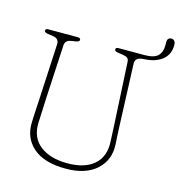

<svg xmlns="http://www.w3.org/2000/svg" viewBox="-121 -933 989 1055"><g transform="rotate(15 374.0 -405.5)"><path d="M543.5 -280.5 524.5 -639.5Q524 -654.5 515.8 -661.2Q507.5 -668 491.5 -670.5L459 -675.5Q441 -678.5 441 -688.5Q441 -700 456.5 -700H603.5Q658.5 -700 680 -721Q701.5 -742 701.5 -779.5V-799.5Q701.5 -826 725.5 -826Q735.5 -826 742 -818Q748.5 -810 748.5 -795Q748.5 -742.5 713.2 -713.2Q678 -684 622 -679L598.5 -677Q558 -673.5 559 -640L573 -280.5Q574 -256.5 575.2 -233.5Q576.5 -210.5 578 -185.5Q583 -96.5 521.8 -40.8Q460.5 15 347 15Q224.5 15 161.8 -39.5Q99 -94 102.5 -183.5Q103 -200 104.2 -225.5Q105.5 -251 107 -277Q108.5 -303 109.5 -321L125.5 -633.5Q127 -665 93.5 -670.5L59.5 -675.5Q41.5 -679 41.5 -688.5Q41.5 -700 57 -700H225.5Q241 -700 241 -688.5Q241 -679 223.5 -675.5L193 -670.5Q162 -665 160.5 -636.5L144 -326Q142 -285.5 141 -253Q140 -220.5 138 -191.5Q134.5 -107 191.8 -61.5Q249 -16 349 -16Q447 -16 499.5 -62Q552 -108 547.5 -191.5Q546 -223 545.2 -242.8Q544.5 -262.5 543.5 -280.5Z"/></g></svg>

Font: Fraunces 72pt S100 Thin
Style: Regular
Weight: 100
Version: Version 1.000; ttfautohint (v1.8.3)